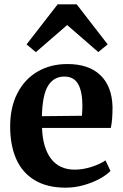

<svg xmlns="http://www.w3.org/2000/svg" viewBox="-20 -858 569 889"><path d="M27 -272.5Q27 -361 60.5 -426.2Q94 -491.5 154 -526.5Q214 -561.5 292 -561.5Q391 -561.5 444.8 -510Q498.5 -458.5 501 -363Q501 -299 493 -265.5H174.5Q178 -173 216.5 -122.8Q255 -72.5 326.5 -72.5Q363.5 -72.5 404 -85.5Q444.5 -98.5 468.5 -115.5L491.5 -66.5Q474.5 -48.5 442 -30.5Q409.5 -12.5 367.8 -0.8Q326 11 284.5 11Q197.5 11 139.8 -24.2Q82 -59.5 54.5 -123Q27 -186.5 27 -272.5ZM359.5 -322Q361.5 -350 361.5 -367.5Q361.5 -433.5 342 -468.5Q322.5 -503.5 277.5 -503.5Q230 -503.5 203.2 -462Q176.5 -420.5 174 -320ZM103 -652.5 247 -838H335L478.5 -652.5L435 -617L291 -742L146 -616.5Z"/></svg>

Font: Merriweather Text
Style: Bold
Weight: 700
Designer: Eben Sorkin
Foundry: Eben Sorkin
Version: Version 2.100